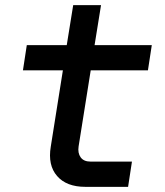

<svg xmlns="http://www.w3.org/2000/svg" viewBox="-20 -725 640 745"><path d="M311 0Q238 0 201.5 -42Q165 -84 177 -156L224 -452H69L84 -550H239L264 -705H372L347 -550H569L554 -452H332L285 -157Q281 -131 293 -114.5Q305 -98 331 -98H492L477 0Z"/></svg>

Font: JetBrains Mono NL SemiBold
Style: Italic
Weight: 600
Italic angle: -9°
Monospace: yes
Designer: Philipp Nurullin, Konstantin Bulenkov
Foundry: JetBrains
Version: Version 2.305; ttfautohint (v1.8.4.7-5d5b)